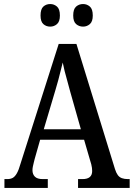

<svg xmlns="http://www.w3.org/2000/svg" viewBox="-20 -932 663 952"><path d="M2 0V-44H16Q32 -44 43 -50Q54 -56 63.5 -72.5Q73 -89 82 -121L271 -714H359L550 -94Q556 -75 564 -64Q572 -53 584.5 -48.5Q597 -44 614 -44H623V0H367V-44H389Q413 -44 425 -54Q437 -64 437 -84Q437 -91 436 -99.5Q435 -108 432.5 -117.5Q430 -127 427 -136L397 -239H179L152 -144Q150 -136 147.5 -126Q145 -116 143 -106.5Q141 -97 141 -88Q141 -68 153 -56Q165 -44 192 -44H217V0ZM197 -291H381L328 -478Q321 -506 313.5 -531.5Q306 -557 300.5 -579.5Q295 -602 291 -622Q286 -602 280.5 -580Q275 -558 269 -535Q263 -512 255 -486ZM392 -800Q372 -800 357.5 -812.5Q343 -825 343 -855Q343 -887 357.5 -899.5Q372 -912 392 -912Q411 -912 425.5 -899.5Q440 -887 440 -855Q440 -825 425.5 -812.5Q411 -800 392 -800ZM229 -800Q209 -800 195 -812.5Q181 -825 181 -855Q181 -887 195 -899.5Q209 -912 229 -912Q248 -912 262.5 -899.5Q277 -887 277 -855Q277 -825 262.5 -812.5Q248 -800 229 -800Z"/></svg>

Font: Noto Serif Khmer Condensed Medium
Style: Regular
Weight: 500
Width: 3
Designer: Danh Hong and the Monotype Design Team
Foundry: Monotype Imaging Inc.
Version: Version 2.004